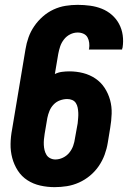

<svg xmlns="http://www.w3.org/2000/svg" viewBox="-20 -763 540 791"><path d="M205 8Q175 8 146 1.5Q117 -5 93 -20.5Q69 -36 53.5 -60Q38 -84 30.5 -112Q23 -140 23.5 -170Q24 -200 30 -231L85 -560Q89 -585 97.5 -609Q106 -633 121 -655Q136 -677 156.5 -695Q177 -713 201 -724Q225 -735 250 -739Q275 -743 300 -743Q326 -743 351.5 -739.5Q377 -736 399.5 -727Q422 -718 440.5 -702Q459 -686 470.5 -664.5Q482 -643 485.5 -618Q489 -593 485 -567Q484 -565 483.5 -563Q483 -561 483 -559H346Q346 -560 346.5 -560.5Q347 -561 347 -562Q349 -574 347.5 -586.5Q346 -599 340.5 -609Q335 -619 324 -624Q313 -629 300 -629Q284 -629 269 -621.5Q254 -614 243.5 -600.5Q233 -587 228 -572Q223 -557 220 -541L206 -458Q220 -465 235.5 -467Q251 -469 266 -469Q295 -469 322.5 -462Q350 -455 373 -439.5Q396 -424 411 -401Q426 -378 433.5 -351Q441 -324 440 -294.5Q439 -265 434 -236L424 -175Q420 -150 411 -125.5Q402 -101 387 -79Q372 -57 351 -39.5Q330 -22 305.5 -11Q281 0 255.5 4Q230 8 205 8ZM208 -106Q224 -106 239.5 -113.5Q255 -121 265.5 -134Q276 -147 281.5 -162.5Q287 -178 289 -194L300 -255Q301 -266 302 -277Q303 -288 302.5 -298.5Q302 -309 300 -319.5Q298 -330 292.5 -338.5Q287 -347 277.5 -351Q268 -355 257 -355Q242 -355 227 -349.5Q212 -344 201 -332.5Q190 -321 184 -306.5Q178 -292 175 -277L164 -212Q162 -200 161 -188.5Q160 -177 160.5 -166Q161 -155 163.5 -144.5Q166 -134 171.5 -125Q177 -116 187 -111Q197 -106 208 -106Z"/></svg>

Font: iosevka_custom_sans_ss08 Heavy
Style: Italic
Weight: 900
Italic angle: -10°
Designer: Belleve Invis
Foundry: Belleve Invis
Version: Version 10.3.0; ttfautohint (v1.8.3)